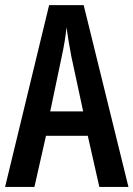

<svg xmlns="http://www.w3.org/2000/svg" viewBox="-20 -734 524 754"><path d="M370.1 0 324.7 -200.7H160.6L115.2 0H0L172.9 -713.9H308.6L484.4 0ZM306.6 -296.4 260.3 -511.7Q254.4 -543 249.5 -572Q244.6 -601.1 241.2 -626.5Q236.3 -576.2 222.7 -513.2L177.2 -296.4Z"/></svg>

Font: Open Sans Condensed SemiBold
Style: Regular
Weight: 600
Width: 3
Designer: Monotype Design Team
Foundry: Monotype Imaging Inc.
Version: Version 3.000; ttfautohint (v1.8.4)